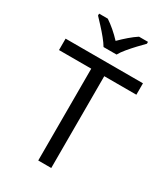

<svg xmlns="http://www.w3.org/2000/svg" viewBox="-226 -1047 1008 1150"><g transform="rotate(30 278.0 -472.0)"><path d="M323 0H233V-635H10V-714H545V-635H323ZM232 -784Q219 -806 197 -833Q175 -860 151 -886Q127 -912 109 -931V-944H169Q195 -927 223 -903Q251 -879 276 -852Q303 -879 331 -903Q359 -927 385 -944H447V-931Q428 -912 403.5 -886Q379 -860 356.5 -833Q334 -806 322 -784Z"/></g></svg>

Font: Apis
Style: Regular
Weight: 400
Designer: Monotype Design Team
Foundry: Monotype Imaging Inc.
Version: Version 2.000; build 0001